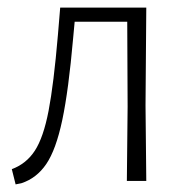

<svg xmlns="http://www.w3.org/2000/svg" viewBox="-20 -475 495 504"><path d="M362 -198 364 0H313L315 -195L314 -418H176L172 -375Q160 -238 143.5 -160Q127 -82 101.5 -44.5Q76 -7 36 6L21 9L11 -31Q49 -45 71.5 -79.5Q94 -114 107.5 -184Q121 -254 132 -383L138 -455H364Z"/></svg>

Font: Luna Sans Light
Style: Regular
Weight: 300
Designer: Juan Pablo del Peral
Foundry: Huerta Tipografica
Version: Version 2.001; ttfautohint (v1.5)